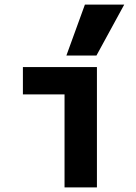

<svg xmlns="http://www.w3.org/2000/svg" viewBox="-20 -810 590 830"><path d="M259 0V-402H79V-520H399V0ZM397 -570H267L347 -790H517Z"/></svg>

Font: M PLUS Code Latin SemiExpanded
Style: Bold
Weight: 700
Width: 6
Designer: Coji Morishita
Foundry: UNDERFOREST DESIGN
Version: Version 1.002; ttfautohint (v1.8.3)